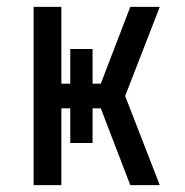

<svg xmlns="http://www.w3.org/2000/svg" viewBox="-20 -540 540 560"><path d="M446 0H360L274 -224H250V-123H185V-224H159V0H78V-520H159V-296H185V-397H250V-296H274L360 -520H446L345 -260Z"/></svg>

Font: Iosevka Custom Medium
Style: Regular
Weight: 500
Monospace: yes
Designer: Belleve Invis
Foundry: Belleve Invis
Version: Version 32.5.0; ttfautohint (v1.8.4)